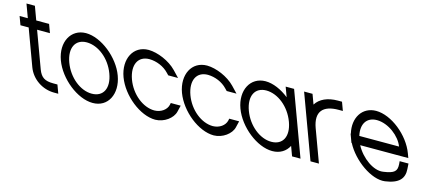

<svg xmlns="http://www.w3.org/2000/svg" viewBox="-292 -1221 4009 1761"><g transform="rotate(15 1712.5 -341.0)"><path d="M-52.3 -497 74.9 -152C101 -84 137.9 -60 217.9 -60H257.9L287.4 20H247.4C137.4 20 34.3 -48 -5.1 -152L-132.3 -497H-170.3H-210.3L-239.8 -577H-199.8H-161.8L-193.9 -664L-208.6 -704H-128.6L-113.9 -664L-81.8 -577H0.2H40.2L69.7 -497H29.7Z M231 -282C172.4 -441 246.4 -582 390 -583C535 -583 713.7 -440 771 -282C830 -122 758.7 21 612.4 20C467.4 20 290 -122 231 -282ZM311 -282C358.9 -152 475.2 -59 582.9 -60C691.9 -60 740.3 -151 691 -282C643.4 -411 529.9 -502 419.5 -503C310.5 -503 263.4 -411 311 -282Z M1253.9 -464 1311 -404H1218L1198.6 -424C1152.6 -473 1081.9 -502 1014.5 -503C905.5 -503 859.8 -410 906.4 -281C953.9 -152 1068.9 -60 1177.9 -60C1240.5 -61 1290.9 -98 1302.2 -146L1306.2 -165H1400.2L1385.6 -104C1370.2 -40 1292 19 1207.4 20C1062.4 20 886.4 -121 826.4 -281C767.4 -441 840 -583 985 -583H986C1070.4 -582 1185.7 -535 1253.9 -464Z M1808.9 -464 1866 -404H1773L1753.6 -424C1707.6 -473 1636.9 -502 1569.5 -503C1460.5 -503 1414.8 -410 1461.4 -281C1508.9 -152 1623.9 -60 1732.9 -60C1795.5 -61 1845.9 -98 1857.2 -146L1861.2 -165H1955.2L1940.6 -104C1925.2 -40 1847 19 1762.4 20C1617.4 20 1441.4 -121 1381.4 -281C1322.4 -441 1395 -583 1540 -583H1541C1625.4 -582 1740.7 -535 1808.9 -464Z M1936.4 -281C1877.4 -441 1951.4 -582 2095 -583C2167.6 -583 2248.7 -547.1 2318.8 -491.3L2299.8 -543L2285 -583H2365L2379.8 -543L2475 -284.8L2476.4 -281L2572.6 -20L2587.4 20H2507.4L2492.6 -20L2473.9 -70.8C2445.2 -15.1 2390.7 20.5 2317.4 20C2172.4 20 1995 -122 1936.4 -281ZM2016.4 -281C2063.9 -152 2180.2 -59 2287.9 -60C2395.6 -60 2444.1 -148.8 2398.1 -276.3L2396.4 -281C2348.4 -411 2234.9 -502 2124.5 -503C2015.5 -503 1968.4 -411 2016.4 -281Z M2574.3 -490C2610.9 -549.8 2684.6 -583 2780 -583H2820L2849.5 -503H2809.5C2662.1 -503 2596.5 -432.5 2649.2 -286.8L2651 -282L2665.8 -242L2747.6 -20L2762.4 20H2682.4L2667.6 -20L2585.8 -242L2571 -282C2570.5 -283.3 2570 -284.6 2569.6 -285.9L2474.8 -543L2460 -583H2540L2554.8 -543Z M3054.5 -321H3431.6C3398.4 -411 3284.9 -502 3174.5 -503C3077.1 -503 3029.9 -429.5 3054.5 -321ZM3004.3 -241H3001.1L2986.4 -281L2971.6 -321H2974.2C2940 -464.5 3013.4 -582.1 3145 -583C3290 -583 3467.4 -441 3526.4 -281L3541.1 -241H3501.1H3084.3C3142.5 -130.8 3261.7 -46.6 3348.9 -60H3349.9C3457.3 -75 3478.1 -100 3474.2 -165L3471.8 -193H3555.8L3559 -141C3565.1 -54 3520.7 2 3389.4 20C3262.8 37.4 3080.4 -94.1 3004.3 -241Z"/></g></svg>

Font: Nordica Plus
Style: NordicaClassicLightOpObl
Weight: 300
Version: Version 1.01